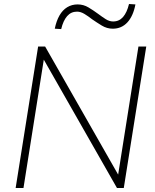

<svg xmlns="http://www.w3.org/2000/svg" viewBox="-20 -937 772 957"><path d="M58 0 170 -705H205L583 -42H565L670 -705H709L597 0H563L185 -663H202L97 0ZM285 -792 253 -794Q261 -833 276.5 -860Q292 -887 315 -901Q338 -915 367 -915Q396 -915 421 -900Q446 -885 469 -868Q489 -853 507 -841.5Q525 -830 544 -830Q574 -830 593.5 -852.5Q613 -875 623 -917L655 -915Q644 -857 615 -825.5Q586 -794 542 -794Q513 -794 487.5 -809.5Q462 -825 439 -841Q420 -856 401 -867.5Q382 -879 364 -879Q334 -879 314.5 -856.5Q295 -834 285 -792Z"/></svg>

Font: Nunito Sans 12pt ExtraLight 12pt ExtraLight
Style: Italic
Weight: 250
Italic angle: -9°
Version: Version 3.101;gftools[0.9.27]